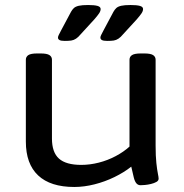

<svg xmlns="http://www.w3.org/2000/svg" viewBox="-20 -738 733 765"><path d="M276 7Q181 7 132 -39Q83 -85 83 -174V-500Q83 -512 93 -518.5Q103 -525 128 -525H142Q167 -525 177 -518.5Q187 -512 187 -500V-186Q187 -131 215 -106Q243 -81 304 -81Q338 -81 373.5 -90Q409 -99 441 -116Q473 -133 496 -154V-500Q496 -512 506 -518.5Q516 -525 541 -525H555Q580 -525 590 -518.5Q600 -512 600 -500V-158Q600 -116 603 -88.5Q606 -61 609 -46.5Q612 -32 612 -26Q612 -18 603 -13Q594 -8 581.5 -5Q569 -2 557.5 -1Q546 0 540 0Q530 0 523.5 -7.5Q517 -15 513 -31Q509 -47 503 -74Q474 -51 436 -32.5Q398 -14 356.5 -3.5Q315 7 276 7ZM238 -575Q223 -575 217 -578.5Q211 -582 211 -588Q211 -593 214.5 -599.5Q218 -606 223 -616L263 -691Q268 -700 274.5 -706Q281 -712 294 -715Q307 -718 331 -718Q356 -718 368.5 -714.5Q381 -711 381 -702Q381 -694 375 -685Q369 -676 356 -661L301 -601Q292 -590 283 -584Q274 -578 264 -576.5Q254 -575 238 -575ZM407 -575Q392 -575 386 -578.5Q380 -582 380 -588Q380 -593 383.5 -599.5Q387 -606 392 -616L432 -691Q437 -700 443.5 -706Q450 -712 463 -715Q476 -718 500 -718Q525 -718 537.5 -714.5Q550 -711 550 -702Q550 -694 544 -685Q538 -676 525 -661L470 -601Q461 -590 452 -584Q443 -578 433 -576.5Q423 -575 407 -575Z"/></svg>

Font: Asap Expanded Medium
Style: Regular
Weight: 500
Width: 7
Designer: Pablo Cosgaya
Foundry: Omnibus-Type
Version: Version 3.001